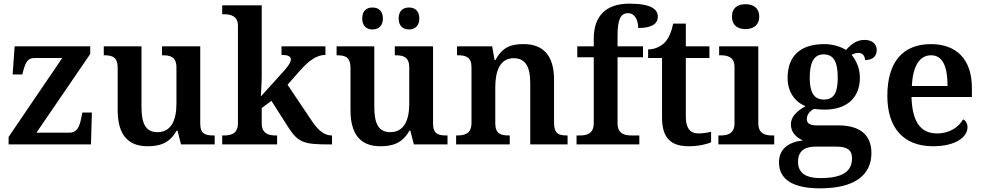

<svg xmlns="http://www.w3.org/2000/svg" viewBox="-20 -789 5375 1049"><path d="M27 0H477L482 -174H430L424 -145C414 -93 400 -64 357 -64H179L473 -494V-536H60L49 -382H102L106 -398C120 -452 132 -472 170 -472H320L27 -41Z M786 10C849 10 905 -4 945 -75H950L969 0H1153V-49H1147C1106 -49 1074 -55 1074 -113V-536H865V-487H868C909 -487 944 -480 944 -420V-223C944 -128 913 -67 840 -67C772 -67 753 -120 753 -207V-536H547V-487H549C596 -487 623 -476 623 -417V-187C623 -51 681 10 786 10Z M1194 0H1494V-49H1485C1451 -49 1410 -57 1410 -115V-199L1463 -238L1556 -92C1610 -8 1645 0 1780 0H1794V-49H1791C1754 -49 1719 -75 1684 -128L1551 -326L1617 -401C1669 -460 1712 -489 1758 -489V-536H1518V-489C1551 -489 1569 -482 1569 -465C1569 -451 1561 -435 1531 -401L1405 -262C1405 -262 1410 -338 1410 -374V-760H1194V-711H1205C1239 -711 1280 -703 1280 -648V-116C1280 -57 1240 -49 1205 -49H1194Z M2215 -628C2244 -628 2271 -645 2271 -688C2271 -732 2244 -748 2215 -748C2184 -748 2158 -732 2158 -688C2158 -645 2184 -628 2215 -628ZM2015 -628C2045 -628 2072 -645 2072 -688C2072 -732 2045 -748 2015 -748C1985 -748 1959 -732 1959 -688C1959 -645 1985 -628 2015 -628ZM2058 10C2121 10 2177 -4 2217 -75H2222L2241 0H2425V-49H2419C2378 -49 2346 -55 2346 -113V-536H2137V-487H2140C2181 -487 2216 -480 2216 -420V-223C2216 -128 2185 -67 2112 -67C2044 -67 2025 -120 2025 -207V-536H1819V-487H1821C1868 -487 1895 -476 1895 -417V-187C1895 -51 1953 10 2058 10Z M2472 0H2765V-49H2761C2717 -49 2686 -57 2686 -115V-313C2686 -397 2710 -471 2786 -471C2853 -471 2877 -421 2877 -335V0H3081V-49H3077C3032 -49 3007 -58 3007 -120V-354C3007 -489 2945 -548 2841 -548C2778 -548 2727 -536 2687 -461H2682L2669 -536H2477V-487H2481C2525 -487 2556 -478 2556 -421V-119C2556 -58 2521 -49 2476 -49H2472Z M3130 0H3473V-49H3429C3394 -49 3354 -57 3354 -116V-476H3493V-536H3354V-593C3354 -679 3369 -717 3411 -717C3453 -717 3467 -671 3467 -636C3536 -636 3574 -656 3574 -698C3574 -739 3537 -769 3418 -769C3289 -769 3224 -700 3224 -578V-536H3134V-476H3224V-116C3224 -57 3184 -49 3149 -49H3130Z M3743 10C3798 10 3845 -2 3865 -12V-69C3844 -64 3822 -60 3796 -60C3750 -60 3727 -89 3727 -152V-472H3856V-536H3727V-660H3658C3648 -612 3633 -579 3612 -557C3591 -535 3557 -519 3521 -519V-472H3597V-147C3597 -31 3649 10 3743 10Z M4053 -630C4094 -630 4128 -650 4128 -698C4128 -747 4094 -766 4053 -766C4011 -766 3979 -747 3979 -698C3979 -650 4011 -630 4053 -630ZM3905 0H4210V-49H4198C4163 -49 4123 -57 4123 -116V-536H3909V-487H3918C3952 -487 3993 -479 3993 -424V-115C3993 -57 3952 -49 3918 -49H3905Z M4460 240C4651 240 4741 167 4741 47C4741 -45 4687 -104 4559 -104H4441C4404 -104 4388 -116 4388 -138C4388 -165 4407 -184 4428 -194C4441 -192 4469 -190 4484 -190C4617 -190 4678 -264 4678 -364C4678 -416 4658 -459 4633 -489C4642 -495 4656 -500 4670 -500C4692 -500 4706 -484 4706 -461C4754 -461 4770 -487 4770 -516C4770 -546 4748 -571 4703 -571C4661 -571 4631 -548 4602 -516C4576 -533 4532 -548 4484 -548C4348 -548 4283 -479 4283 -363C4283 -287 4323 -232 4381 -209C4332 -181 4301 -151 4301 -109C4301 -63 4335 -35 4367 -22C4288 -13 4236 25 4236 98C4236 190 4310 240 4460 240ZM4481 -245C4425 -245 4404 -288 4404 -364C4404 -443 4424 -492 4480 -492C4538 -492 4557 -445 4557 -365C4557 -287 4539 -245 4481 -245ZM4462 184C4376 184 4340 151 4340 95C4340 25 4391 12 4437 12H4546C4605 12 4635 27 4635 76C4635 144 4589 184 4462 184Z M5077 10C5206 10 5266 -43 5266 -94C5266 -114 5256 -130 5242 -137C5218 -95 5169 -60 5100 -60C5012 -60 4964 -120 4960 -259H5290V-308C5290 -466 5205 -548 5066 -548C4914 -548 4828 -452 4828 -265C4828 -91 4916 10 5077 10ZM5157 -319H4962C4967 -428 5004 -487 5067 -487C5132 -487 5157 -422 5157 -319Z"/></svg>

Font: Noto Serif Tamil SemiBold
Style: Regular
Weight: 600
Designer: Indian Type Foundry, Tom Grace, and the Monotype Design Team
Foundry: Monotype Imaging Inc.
Version: Version 2.004